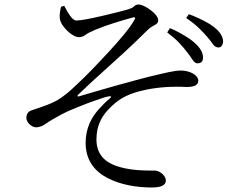

<svg xmlns="http://www.w3.org/2000/svg" viewBox="-20 -780 1040 852"><path d="M251 -750 265 -754C282 -723 300 -689 319 -689C338 -689 380 -697 427 -708C450 -713 473 -719 494 -724C536 -735 566 -741 575 -752C580 -757 586 -760 595 -760C612 -760 644 -742 666 -720C677 -709 682 -698 682 -689C682 -676 671 -671 656 -663C649 -659 641 -653 632 -644C561 -573 501 -520 436 -461C403 -432 367 -398 326 -359C322 -355 324 -351 329 -352C378 -367 439 -384 498 -401C557 -417 610 -432 643 -440C715 -457 754 -467 782 -467C821 -467 860 -448 860 -421C860 -413 856 -407 849 -402C842 -397 828 -394 809 -394C802 -394 794 -394 786 -395C778 -395 769 -395 758 -395C706 -395 638 -388 578 -369C518 -350 486 -321 457 -290C428 -258 408 -218 408 -161C408 -97 444 -62 495 -44C546 -26 605 -23 653 -23C657 -23 661 -23 665 -23C669 -23 672 -23 675 -22C694 -18 716 2 716 21C716 42 695 52 653 52C589 52 518 41 459 11C400 -19 360 -69 360 -146C360 -210 385 -258 418 -295C434 -313 450 -329 466 -342C475 -349 475 -353 468 -353C457 -353 427 -343 391 -330C354 -317 314 -300 285 -288C270 -281 260 -276 254 -273C223 -256 200 -243 185 -232C170 -221 155 -215 140 -215C121 -215 97 -236 97 -257C97 -274 105 -286 122 -291C170 -307 203 -318 232 -334C260 -350 288 -373 325 -409C356 -437 406 -489 458 -545C510 -601 556 -655 576 -691C581 -699 581 -703 576 -703C573 -703 570 -703 568 -702C519 -689 448 -667 403 -648C382 -639 368 -632 359 -625C350 -618 340 -615 329 -615C313 -615 283 -634 263 -661C252 -674 246 -688 245 -701C244 -714 247 -737 251 -750ZM806 -700 818 -717C841 -709 878 -693 911 -673C944 -652 970 -626 970 -595C967 -560 936 -565 924 -585C911 -604 889 -630 861 -657C847 -670 829 -685 806 -700ZM722 -636 734 -655C757 -646 792 -628 825 -605C857 -582 881 -554 881 -525C881 -508 873 -499 856 -499C849 -499 842 -504 835 -514C822 -534 802 -561 775 -590C761 -605 743 -620 722 -636Z"/></svg>

Font: CJK Symbols
Style: Regular
Weight: 400
Designer: Ryoko NISHIZUKA 西塚涼子 (kana & ideographs); Frank Grießhammer (serif-style Latin); Paul D. Hunt (sans serif–style Latin); 
Foundry: Unicode
Version: Version 2.000;hotconv 1.1.0;makeotfexe 2.6.0